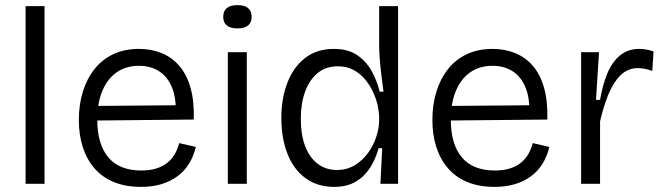

<svg xmlns="http://www.w3.org/2000/svg" viewBox="-20 -718 2593 750"><path d="M80 0V-694H154V0Z M531 12Q471 12 425.5 -6.5Q380 -25 349.5 -60Q319 -95 303.5 -143Q288 -191 288 -249Q288 -309 303.5 -359.5Q319 -410 349 -448Q379 -486 423 -506.5Q467 -527 523 -527Q571 -527 611.5 -510.5Q652 -494 681 -460Q710 -426 724.5 -374Q739 -322 737 -251L333 -247V-304L690 -307L666 -265Q670 -330 653 -373.5Q636 -417 602.5 -439Q569 -461 523 -461Q473 -461 436.5 -436Q400 -411 380 -363.5Q360 -316 360 -250Q360 -155 403 -103.5Q446 -52 532 -52Q566 -52 591 -60Q616 -68 634 -82.5Q652 -97 663 -116.5Q674 -136 680 -159L745 -144Q736 -107 718 -78Q700 -49 672.5 -29Q645 -9 610 1.5Q575 12 531 12Z M870 0V-514H944V0ZM907 -607Q880 -607 866 -618.5Q852 -630 852 -652Q852 -675 866 -686.5Q880 -698 907 -698Q935 -698 949 -686.5Q963 -675 963 -652Q963 -630 949 -618.5Q935 -607 907 -607Z M1285 12Q1220 12 1173.5 -22Q1127 -56 1103 -117Q1079 -178 1079 -257Q1079 -335 1103 -396Q1127 -457 1172.5 -492Q1218 -527 1284 -527Q1340 -527 1375.5 -502.5Q1411 -478 1432 -440Q1453 -402 1463 -360H1478Q1474 -390 1470 -422.5Q1466 -455 1463.5 -486Q1461 -517 1461 -542V-694H1535V-253V0H1466L1473 -139H1459Q1447 -96 1425 -62Q1403 -28 1369 -8Q1335 12 1285 12ZM1296 -54Q1335 -54 1365.5 -72.5Q1396 -91 1417.5 -120.5Q1439 -150 1450 -184Q1461 -218 1461 -249V-259Q1461 -279 1455.5 -305Q1450 -331 1437.5 -358Q1425 -385 1406 -408Q1387 -431 1360.5 -445Q1334 -459 1300 -459Q1252 -459 1220 -432Q1188 -405 1171.5 -359Q1155 -313 1155 -253Q1155 -193 1171.5 -148.5Q1188 -104 1220 -79Q1252 -54 1296 -54Z M1912 12Q1852 12 1806.5 -6.5Q1761 -25 1730.5 -60Q1700 -95 1684.5 -143Q1669 -191 1669 -249Q1669 -309 1684.5 -359.5Q1700 -410 1730 -448Q1760 -486 1804 -506.5Q1848 -527 1904 -527Q1952 -527 1992.5 -510.5Q2033 -494 2062 -460Q2091 -426 2105.5 -374Q2120 -322 2118 -251L1714 -247V-304L2071 -307L2047 -265Q2051 -330 2034 -373.5Q2017 -417 1983.5 -439Q1950 -461 1904 -461Q1854 -461 1817.5 -436Q1781 -411 1761 -363.5Q1741 -316 1741 -250Q1741 -155 1784 -103.5Q1827 -52 1913 -52Q1947 -52 1972 -60Q1997 -68 2015 -82.5Q2033 -97 2044 -116.5Q2055 -136 2061 -159L2126 -144Q2117 -107 2099 -78Q2081 -49 2053.5 -29Q2026 -9 1991 1.5Q1956 12 1912 12Z M2250 0V-284V-514H2320L2308 -328H2324Q2334 -387 2352.5 -431.5Q2371 -476 2402 -501.5Q2433 -527 2477 -527Q2488 -527 2502 -525Q2516 -523 2533 -517L2528 -441Q2514 -446 2499.5 -449Q2485 -452 2472 -452Q2432 -452 2403.5 -423.5Q2375 -395 2356 -348Q2337 -301 2324 -244V0Z"/></svg>

Font: Bricolage Grotesque Light
Style: Regular
Weight: 300
Designer: Mathieu Triay
Foundry: Atelier Triay
Version: Version 1.000;gftools[0.9.30]